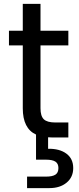

<svg xmlns="http://www.w3.org/2000/svg" viewBox="-20 -706 404 986"><path d="M227 58Q286 57 321 83Q356 109 356 157Q356 204 322 232Q288 260 234 260H119V201H216Q249 201 264.5 191Q280 181 280 157Q280 134 264.5 124Q249 114 216 114H165V-15Q97 -46 97 -150V-473H26V-548H97V-686H188V-548H331V-473H188V-150Q188 -110 205 -93.5Q222 -77 264 -77H331V0H249Q234 0 227 -1Z"/></svg>

Font: MSTAGE
Style: Regular
Weight: 400
Designer: Ninad Kale (Devanagari), Jonny Pinhorn (Latin)
Foundry: Indian Type Foundry
Version: 4.004